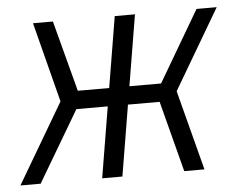

<svg xmlns="http://www.w3.org/2000/svg" viewBox="-44 -582 808 634"><g transform="rotate(-5 359.5 -265.0)"><path d="M-1 0H66L205 -235H309L270 0H337L376 -235H481L542 0H609L540 -265L696 -530H629L491 -295H386L425 -530H358L319 -295H215L153 -530H87L155 -265Z"/></g></svg>

Font: Iosevka Sparkle Light Oblique
Style: Regular
Weight: 300
Italic angle: -9°
Designer: Belleve Invis
Foundry: Belleve Invis
Version: Version 4.5.0; ttfautohint (v1.8.3)